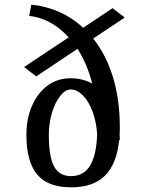

<svg xmlns="http://www.w3.org/2000/svg" viewBox="-20 -800 617 822"><path d="M396 -223Q392 -132 364.5 -89Q337 -46 284 -46Q234 -46 211.5 -87.5Q189 -129 189 -223Q189 -272 202.5 -317Q216 -362 238 -389.5Q260 -417 282 -417Q310 -417 335 -391.5Q360 -366 376.5 -321.5Q393 -277 396 -223ZM379 -635 514 -725 462 -765 336 -681Q290 -724 233.5 -749Q177 -774 114 -780L105 -732Q152 -727 195 -703.5Q238 -680 274 -640L83 -513L135 -473L312 -591Q353 -527 375 -442Q334 -465 282 -465Q226 -465 183.5 -433.5Q141 -402 117 -347Q93 -292 93 -223Q93 -108 139 -53Q185 2 284 2Q379 2 429.5 -48Q480 -98 490 -200H493Q493 -217 492 -225Q493 -234 493 -255Q493 -374 463.5 -470Q434 -566 379 -635Z"/></svg>

Font: LXGW Marker Gothic
Style: Regular
Weight: 400
Version: Version 1.001